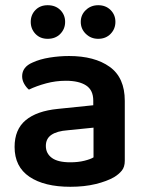

<svg xmlns="http://www.w3.org/2000/svg" viewBox="-20 -702 561 737"><path d="M245 -487Q343 -487 401 -445.5Q459 -404 459 -315V-85Q459 -61 447.5 -47Q436 -33 418 -22Q390 -6 347 4.5Q304 15 250 15Q150 15 93 -23.5Q36 -62 36 -138Q36 -205 78.5 -240.5Q121 -276 202 -284L338 -298V-316Q338 -356 310.5 -374Q283 -392 233 -392Q194 -392 157 -382Q120 -372 91 -358Q81 -366 73 -380Q65 -394 65 -409Q65 -445 105 -462Q133 -475 170.5 -481Q208 -487 245 -487ZM250 -79Q280 -79 304 -85Q328 -91 339 -98V-212L240 -202Q199 -199 177.5 -184.5Q156 -170 156 -142Q156 -113 179 -96Q202 -79 250 -79ZM230 -618Q230 -591 211.5 -572Q193 -553 163 -553Q134 -553 116 -572Q98 -591 98 -618Q98 -645 116 -663.5Q134 -682 163 -682Q193 -682 211.5 -663.5Q230 -645 230 -618ZM423 -618Q423 -591 404.5 -572Q386 -553 357 -553Q329 -553 309.5 -572Q290 -591 290 -618Q290 -645 309.5 -663.5Q329 -682 357 -682Q386 -682 404.5 -663.5Q423 -645 423 -618Z"/></svg>

Font: Baloo Bhaijaan 2 SemiBold
Style: Regular
Weight: 600
Designer: Sanskriti Dholi, Noopur Datye and Ek Type
Foundry: Ek Type
Version: Version 1.700